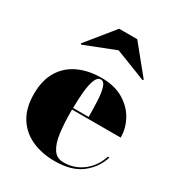

<svg xmlns="http://www.w3.org/2000/svg" viewBox="-176 -841 891 964"><g transform="rotate(30 270.0 -359.0)"><path d="M285 -632.5 107.5 -563 103 -567.5 233 -727.5H338L468 -567.5L463.5 -563ZM514 -143Q494.5 -78 438.5 -34Q382.5 10 284 10Q208.5 10 150.2 -16.8Q92 -43.5 59 -96.8Q26 -150 26 -230Q26 -310 58.2 -363.2Q90.5 -416.5 148 -443.2Q205.5 -470 281 -470Q355.5 -470 407.2 -439.8Q459 -409.5 486 -361Q513 -312.5 513 -258H231Q231 -254 231 -250Q231 -178 238.2 -123.2Q245.5 -68.5 266 -37.5Q286.5 -6.5 326 -6.5Q389.5 -6.5 438 -44.5Q486.5 -82.5 505 -143ZM281 -461Q262.5 -461 251.8 -434.8Q241 -408.5 236.5 -364.5Q232 -320.5 231.5 -267.5H322Q321.5 -315.5 319.5 -359.8Q317.5 -404 309 -432.5Q300.5 -461 281 -461Z"/></g></svg>

Font: Bodoni* 24pt Fatface
Style: Regular
Weight: 900
Version: Version 2.3